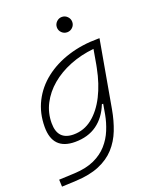

<svg xmlns="http://www.w3.org/2000/svg" viewBox="-171 -816 928 1147"><g transform="rotate(-20 293.0 -242.5)"><path d="M20 234.4 18.1 189.5 117.7 185.1Q191.9 181.6 243.7 158Q295.4 134.3 328.9 96.4Q362.3 58.6 381.3 12.2Q400.4 -34.2 409.2 -82.5L420.4 -147H412.1Q382.3 -71.3 325.4 -30.5Q268.6 10.3 185.5 10.3Q44.4 10.3 44.4 -135.3Q44.4 -223.1 80.6 -294.7Q116.7 -366.2 181.9 -417Q247.1 -467.8 334.5 -495.1Q421.9 -522.5 524.4 -522.5H533.7L458.5 -98.1Q446.3 -29.3 423.6 28.8Q400.9 86.9 361.1 130.9Q321.3 174.8 259.5 200.7Q197.8 226.6 107.9 230.5ZM478 -474.6Q395.5 -466.3 325 -438Q254.4 -409.7 202.1 -365.5Q149.9 -321.3 120.6 -264.6Q91.3 -208 91.3 -142.6Q91.3 -34.7 192.9 -34.7Q259.3 -34.7 312 -76.7Q364.7 -118.7 401.9 -192.1Q439 -265.6 457.5 -359.9L461.4 -379.4ZM365.2 -621.6Q345.2 -621.6 330.8 -635.7Q316.4 -649.9 316.4 -669.9Q316.4 -689.9 330.8 -704.3Q345.2 -718.8 365.2 -718.8Q385.3 -718.8 399.7 -704.3Q414.1 -689.9 414.1 -669.9Q414.1 -649.9 399.7 -635.7Q385.3 -621.6 365.2 -621.6Z"/></g></svg>

Font: Cascadia Mono NF ExtraLight
Style: Italic
Weight: 200
Italic angle: -10°
Monospace: yes
Designer: Aaron Bell
Foundry: Saja Typeworks
Version: Version 2404.023; ttfautohint (v1.8.4)